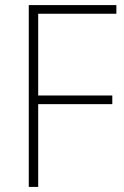

<svg xmlns="http://www.w3.org/2000/svg" viewBox="-20 -734 488 754"><path d="M130 0V-325H421V-359H130V-680H437V-714H93V0Z"/></svg>

Font: Noto Sans Bengali SemiCondensed ExtraLight
Style: Regular
Weight: 200
Width: 4
Designer: Joana Ranito - Universal Thirst; Jelle Bosma - Monotype Design Team
Foundry: Universal Thirst ehf.
Version: Version 3.000